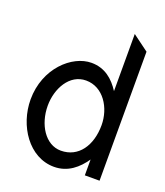

<svg xmlns="http://www.w3.org/2000/svg" viewBox="-123 -726 707 821"><g transform="rotate(20 230.0 -315.0)"><path d="M104 -226C104 -304 147 -383 222 -383C301 -383 349 -304 349 -226C349 -133 302 -64 222 -64C151 -64 104 -141 104 -226ZM26 -226C26 -107 104 11 218 11C281 11 324 -27 355 -72V0H422V-587L349 -641V-381C320 -426 280 -462 218 -462C130 -462 26 -368 26 -226Z"/></g></svg>

Font: Charger Sport
Style: Nrw
Weight: 400
Designer: Jasper
Foundry: Cannot Into Space Fonts
Version: Version 1.1